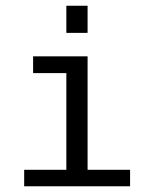

<svg xmlns="http://www.w3.org/2000/svg" viewBox="-20 -651 540 671"><path d="M95.7 -454.1H286.1V-57.6H434.6V0H64.5V-57.6H211.9V-395.5H95.7ZM211.9 -630.9H286.1V-536.1H211.9Z"/></svg>

Font: BabelStone Xiangqi
Style: Regular
Weight: 400
Designer: Andrew West
Foundry: BabelStone
Version: Version 11.000 June 09, 2018